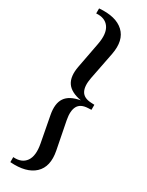

<svg xmlns="http://www.w3.org/2000/svg" viewBox="-238 -802 761 993"><g transform="rotate(30 142.0 -305.0)"><path d="M30 154V124Q82 128 106 94Q130 60 117 -8L88 -161Q76 -224 99.5 -259Q123 -294 186 -305Q123 -316 99.5 -351Q76 -386 88 -449L117 -602Q130 -670 106 -704Q82 -738 30 -734V-764Q128 -772 175.5 -727.5Q223 -683 206 -594L174 -431Q164 -379 179 -351Q194 -323 238 -321L258 -320V-290L238 -289Q194 -287 179 -259Q164 -231 174 -179L206 -16Q223 72 175.5 116.5Q128 161 30 154Z"/></g></svg>

Font: Hedvig Letters Serif 24pt 24pt
Style: Regular
Weight: 400
Version: Version 1.000